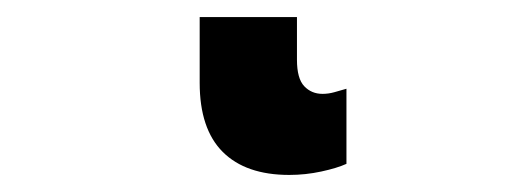

<svg xmlns="http://www.w3.org/2000/svg" viewBox="-20 33 616 225"><path d="M328 103Q328 125 336.5 134Q345 143 358 143Q365 143 372 141Q379 139 386 137V225Q375 230 356.5 234Q338 238 319 238Q268 238 241 211Q214 184 214 130V53H328Z"/></svg>

Font: Noto Sans Display Condensed ExtraBold
Style: Regular
Weight: 800
Width: 3
Designer: Monotype Design Team
Foundry: Monotype Imaging Inc.
Version: Version 2.003